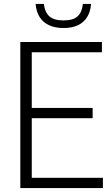

<svg xmlns="http://www.w3.org/2000/svg" viewBox="-20 -953 568 973"><path d="M83 0V-740H496.5V-688H141V-52H501.5V0ZM125.5 -354V-406H449.5V-354ZM302 -811Q258.5 -811 228 -825.5Q197.5 -840 180.5 -867.2Q163.5 -894.5 160.5 -933H202Q207.5 -890.5 230.5 -870Q253.5 -849.5 302 -849.5Q350.5 -849.5 373 -870Q395.5 -890.5 400 -933H441.5Q438.5 -894 421.8 -866.8Q405 -839.5 375 -825.2Q345 -811 302 -811Z"/></svg>

Font: Encode Sans SemiCondensed Light
Style: Regular
Weight: 300
Width: 4
Designer: Multiple Designers
Foundry: Impallari Type
Version: Version 3.002